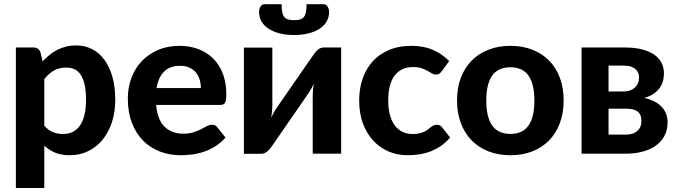

<svg xmlns="http://www.w3.org/2000/svg" viewBox="-20 -746 3291 932"><path d="M195 -136Q214.5 -113.5 237.2 -104.5Q260 -95.5 286 -95.5Q311 -95.5 331.5 -105Q352 -114.5 366.8 -134.8Q381.5 -155 389.5 -186.5Q397.5 -218 397.5 -261.5Q397.5 -304.5 390.8 -334.5Q384 -364.5 371.8 -383Q359.5 -401.5 342 -409.8Q324.5 -418 303 -418Q266.5 -418 241.8 -403.8Q217 -389.5 195 -362ZM187 -448Q202.5 -465 220 -479.2Q237.5 -493.5 257.5 -503.8Q277.5 -514 300.5 -519.8Q323.5 -525.5 350.5 -525.5Q392 -525.5 426.8 -507.8Q461.5 -490 486.5 -456.2Q511.5 -422.5 525.5 -373.5Q539.5 -324.5 539.5 -261.5Q539.5 -203.5 523.8 -154.2Q508 -105 479 -69Q450 -33 409.2 -12.8Q368.5 7.5 318.5 7.5Q276.5 7.5 247.2 -5Q218 -17.5 195 -39V166.5H57V-515.5H142Q168 -515.5 176.5 -491.5Z M955 -318.5Q955 -340 949.2 -359.5Q943.5 -379 931 -394Q918.5 -409 899.5 -417.8Q880.5 -426.5 854 -426.5Q804.5 -426.5 776.5 -398.5Q748.5 -370.5 740 -318.5ZM738 -236.5Q744.5 -164 779.2 -130.5Q814 -97 870 -97Q898.5 -97 919.2 -103.8Q940 -110.5 955.8 -118.8Q971.5 -127 984.2 -133.8Q997 -140.5 1009.5 -140.5Q1025.5 -140.5 1034.5 -128.5L1074.5 -78.5Q1052.5 -53 1026 -36.2Q999.5 -19.5 971 -9.8Q942.5 0 913.5 3.8Q884.5 7.5 857.5 7.5Q803.5 7.5 756.8 -10.2Q710 -28 675.2 -62.8Q640.5 -97.5 620.5 -149Q600.5 -200.5 600.5 -268.5Q600.5 -321 617.8 -367.5Q635 -414 667.5 -448.5Q700 -483 746.5 -503.2Q793 -523.5 851.5 -523.5Q901 -523.5 942.8 -507.8Q984.5 -492 1014.8 -462Q1045 -432 1061.8 -388.2Q1078.5 -344.5 1078.5 -288.5Q1078.5 -273 1077 -263Q1075.5 -253 1072 -247Q1068.5 -241 1062.5 -238.8Q1056.5 -236.5 1047 -236.5Z M1636 -515.5V0H1498V-283.5Q1498 -295 1499.2 -309.8Q1500.5 -324.5 1503 -339Q1491.5 -314 1479.5 -296.5Q1478.5 -295.5 1470.5 -283.5Q1462.5 -271.5 1449.5 -252.8Q1436.5 -234 1420.2 -210.5Q1404 -187 1387 -162.5Q1347.5 -105.5 1297.5 -33Q1293.5 -27 1288.2 -21.2Q1283 -15.5 1276.8 -10.5Q1270.5 -5.5 1263.5 -2.5Q1256.5 0.5 1248.5 0.5H1164V-515H1302V-231.5Q1302 -219.5 1300.5 -204.5Q1299 -189.5 1296.5 -175Q1302.5 -188 1308.5 -199Q1314.5 -210 1320.5 -218.5Q1321 -219.5 1329.2 -231.5Q1337.5 -243.5 1350.5 -262.2Q1363.5 -281 1379.8 -304.5Q1396 -328 1413 -352.5Q1452.5 -409.5 1503 -482Q1510.5 -494 1523.2 -504.8Q1536 -515.5 1552 -515.5ZM1407.5 -648Q1425.5 -648 1437.2 -651.8Q1449 -655.5 1455.8 -664.5Q1462.5 -673.5 1465.2 -688.2Q1468 -703 1468 -725.5H1549.5Q1564 -725.5 1570.8 -713.5Q1577.5 -701.5 1577.5 -688Q1577.5 -662 1565.2 -641.2Q1553 -620.5 1530.5 -606Q1508 -591.5 1476.8 -583.8Q1445.5 -576 1407.5 -576Q1369.5 -576 1338.2 -583.8Q1307 -591.5 1284.5 -606Q1262 -620.5 1249.8 -641.2Q1237.5 -662 1237.5 -688Q1237.5 -701.5 1244.2 -713.5Q1251 -725.5 1265.5 -725.5H1347Q1347 -703 1349.8 -688.2Q1352.5 -673.5 1359.2 -664.5Q1366 -655.5 1377.8 -651.8Q1389.5 -648 1407.5 -648Z M2124.5 -400.5Q2118.5 -392.5 2112.5 -388.2Q2106.5 -384 2095.5 -384Q2085.5 -384 2076.2 -389.8Q2067 -395.5 2055 -402.2Q2043 -409 2026.5 -414.8Q2010 -420.5 1985.5 -420.5Q1954.5 -420.5 1931.8 -409.2Q1909 -398 1894 -377Q1879 -356 1871.8 -326Q1864.5 -296 1864.5 -258.5Q1864.5 -179.5 1896.2 -137.5Q1928 -95.5 1983 -95.5Q2002 -95.5 2015.8 -98.8Q2029.5 -102 2039.8 -107Q2050 -112 2057.5 -118Q2065 -124 2071.8 -129Q2078.5 -134 2085.2 -137.2Q2092 -140.5 2100.5 -140.5Q2116.5 -140.5 2125.5 -128.5L2165 -78.5Q2143 -53 2118 -36.2Q2093 -19.5 2066.2 -9.8Q2039.5 0 2012 3.8Q1984.5 7.5 1957.5 7.5Q1910 7.5 1867.5 -10.2Q1825 -28 1793 -62Q1761 -96 1742.2 -145.5Q1723.5 -195 1723.5 -258.5Q1723.5 -315 1740 -363.5Q1756.5 -412 1788.5 -447.5Q1820.5 -483 1867.8 -503.2Q1915 -523.5 1977 -523.5Q2036 -523.5 2080.5 -504.5Q2125 -485.5 2160.5 -449.5Z M2458 -523.5Q2516 -523.5 2563.5 -505Q2611 -486.5 2645 -452.2Q2679 -418 2697.5 -369Q2716 -320 2716 -258.5Q2716 -197 2697.5 -147.8Q2679 -98.5 2645 -64Q2611 -29.5 2563.5 -11Q2516 7.5 2458 7.5Q2399.5 7.5 2351.8 -11Q2304 -29.5 2270 -64Q2236 -98.5 2217.2 -147.8Q2198.5 -197 2198.5 -258.5Q2198.5 -320 2217.2 -369Q2236 -418 2270 -452.2Q2304 -486.5 2351.8 -505Q2399.5 -523.5 2458 -523.5ZM2458 -96Q2517 -96 2545.5 -136.8Q2574 -177.5 2574 -258Q2574 -338 2545.5 -378.8Q2517 -419.5 2458 -419.5Q2397.5 -419.5 2369 -378.8Q2340.5 -338 2340.5 -258Q2340.5 -177.5 2369 -136.8Q2397.5 -96 2458 -96Z M3018.5 -92.5Q3053 -92.5 3073.2 -110Q3093.5 -127.5 3093.5 -157.5Q3093.5 -170 3090.5 -181.2Q3087.5 -192.5 3079.2 -200.8Q3071 -209 3056.5 -213.8Q3042 -218.5 3019 -218.5H2934V-92.5ZM2934 -427.5V-302H3008Q3041 -302 3061.5 -320.8Q3082 -339.5 3082 -369.5Q3082 -380.5 3078.5 -390.8Q3075 -401 3066.2 -409.2Q3057.5 -417.5 3043.2 -422.5Q3029 -427.5 3008 -427.5ZM3012 -515.5Q3061.5 -515.5 3097.5 -506Q3133.5 -496.5 3157 -479.8Q3180.5 -463 3191.8 -440Q3203 -417 3203 -390Q3203 -373.5 3198.8 -355.5Q3194.5 -337.5 3183.8 -321.5Q3173 -305.5 3154.5 -292Q3136 -278.5 3107.5 -271Q3132 -265.5 3152.8 -255.5Q3173.5 -245.5 3188.5 -231Q3203.5 -216.5 3212 -196.8Q3220.5 -177 3220.5 -152.5Q3220.5 -112.5 3203.8 -83.5Q3187 -54.5 3159 -36Q3131 -17.5 3094.8 -8.8Q3058.5 0 3019.5 0H2803V-515.5Z"/></svg>

Font: Lato 2
Style: Regular
Weight: 800
Designer: Lukasz Dziedzic with Adam Twardoch and Botio Nikoltchev
Foundry: tyPoland Lukasz Dziedzic
Version: Version 2.015; 2015-08-06; http://www.latofonts.com/